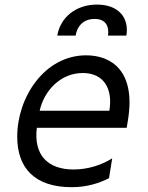

<svg xmlns="http://www.w3.org/2000/svg" viewBox="-20 -788 629 817"><path d="M382.8 -707.4C431.1 -707.4 445.3 -674.7 439.6 -636.4H517.8C530.5 -713.1 483.7 -768.5 392.8 -768.5C301.8 -768.5 236.5 -713.1 223.7 -636.4H301.8C307.5 -673.3 331.7 -707.4 382.8 -707.4ZM346.6 -552.6C169.7 -552.6 53.3 -374.3 53.3 -206.7C53.3 -73.2 127.1 8.5 285.5 8.5C350.9 8.5 403.4 -9.2 443.9 -29.8L457.4 -114.3C414.1 -86.6 355.1 -66.8 293.3 -66.8C183.2 -66.8 122.5 -128.2 136.7 -244.3H519.2L524.9 -279.8C557.5 -483 456.7 -552.6 346.6 -552.6ZM445.3 -316.8H148.8C167.3 -401.3 236.9 -477.3 332.4 -477.3C422.6 -477.3 460.9 -409.1 445.3 -316.8Z"/></svg>

Font: TID UI
Style: Italic
Weight: 400
Italic angle: -9.39999°
Designer: The TID Project Authors
Foundry: Bakken & Bæck
Version: Version 1.001;hotconv 1.0.109;makeotfexe 2.5.65596